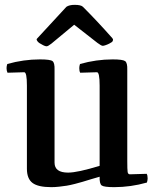

<svg xmlns="http://www.w3.org/2000/svg" viewBox="-20 -759 639 792"><path d="M586 -6Q519 13 451 13Q409 13 399.5 6Q390 -1 391 -30Q383 -28 356.5 -20Q330 -12 320.5 -9Q311 -6 289.5 -0.5Q268 5 255 7Q242 9 224.5 11Q207 13 192 13Q137 13 114 -4.5Q91 -22 91 -63V-406Q91 -461 80 -461L11 -459Q7 -467 7 -478Q7 -486 10 -495Q77 -514 145 -514Q187 -514 196.5 -507Q206 -500 205 -471V-88Q205 -47 261 -47Q300 -47 391 -75V-406Q391 -461 380 -461L311 -459Q307 -465 307 -478Q307 -486 310 -495Q377 -514 445 -514Q486 -514 496 -507Q506 -500 505 -471V-95Q505 -59 506.5 -49.5Q508 -40 516 -40L585 -42Q589 -36 589 -23Q589 -16 586 -6ZM288 -739Q314 -739 322 -731Q352 -701 382 -669Q412 -637 443 -602Q447 -598 446 -593Q445 -588 441.5 -585.5Q438 -583 431.5 -579.5Q425 -576 416.5 -573Q408 -570 404 -570Q398 -570 382 -582L286 -657L192 -579Q178 -568 172 -568Q167 -568 158 -572.5Q149 -577 143 -581Q137 -585 134 -589.5Q131 -594 131 -597Q131 -598 133 -600L254 -731Q266 -739 288 -739Z"/></svg>

Font: Federant
Style: Medium
Weight: 500
Designer: Cyreal (www.cyreal.org)
Foundry: Cyreal (www.cyreal.org)
Version: Version 1.010